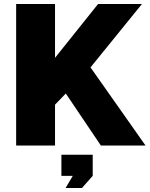

<svg xmlns="http://www.w3.org/2000/svg" viewBox="-20 -730 750 963"><path d="M256 0V-205L310 -261L486 0H710L434 -392L692 -710H472L256 -440V-710H61V0ZM391 213 445 152V46H288V152H345L309 213Z"/></svg>

Font: Raleway Black
Style: Regular
Weight: 900
Designer: Matt McInerney, Pablo Impallari, Rodrigo Fuenzalida
Foundry: Matt McInerney, Pablo Impallari, Rodrigo Fuenzalida
Version: Version 3.000g; ttfautohint (v1.5) -l 8 -r 28 -G 28 -x 14 -D